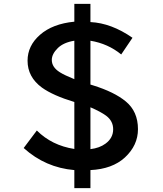

<svg xmlns="http://www.w3.org/2000/svg" viewBox="-20 -875 840 990"><path d="M363.3 -855H446.3V-761.2Q554.2 -755.9 663.1 -680.2L605 -594.2Q537.1 -649.9 446.3 -665V-439L459 -435.1Q569.3 -400.9 628.4 -352.1Q691.4 -300.3 691.4 -209Q691.4 -125.5 624 -63Q559.1 -3.4 446.3 2V95.2H363.3V2Q213.9 -10.7 102.1 -111.8L169.9 -202.1Q247.1 -125 363.3 -106.9V-349.1Q253.4 -382.3 196.3 -423.3Q122.1 -477.5 122.1 -562Q122.1 -639.2 186 -695.3Q251 -752.4 363.3 -763.2ZM446.3 -321.8V-106Q493.7 -111.8 523.9 -134.3Q563.5 -163.1 563.5 -208.5Q563.5 -251 527.3 -278.3Q499.5 -298.8 446.3 -321.8ZM363.3 -665Q308.1 -656.2 278.3 -627.4Q247.1 -596.7 247.1 -565.9Q247.1 -528.3 288.6 -502.4Q312.5 -487.3 363.3 -466.8Z"/></svg>

Font: FORM UDPGothic
Style: Bold
Weight: 700
Foundry: Pronama LLC
Version: Version 1.051